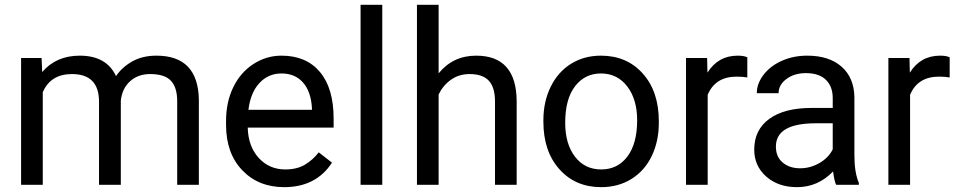

<svg xmlns="http://www.w3.org/2000/svg" viewBox="-20 -770 3992 800"><path d="M153.3 -528.3 155.8 -469.7Q213.9 -538.1 312.5 -538.1Q423.3 -538.1 463.4 -453.1Q489.7 -491.2 532 -514.6Q574.2 -538.1 631.8 -538.1Q805.7 -538.1 808.6 -354V0H718.3V-348.6Q718.3 -405.3 692.4 -433.3Q666.5 -461.4 605.5 -461.4Q555.2 -461.4 522 -431.4Q488.8 -401.4 483.4 -350.6V0H392.6V-346.2Q392.6 -461.4 279.8 -461.4Q190.9 -461.4 158.2 -385.7V0H67.9V-528.3Z M1164.1 9.8Q1056.6 9.8 989.3 -60.8Q921.9 -131.3 921.9 -249.5V-266.1Q921.9 -344.7 951.9 -406.5Q981.9 -468.3 1035.9 -503.2Q1089.8 -538.1 1152.8 -538.1Q1255.9 -538.1 1313 -470.2Q1370.1 -402.3 1370.1 -275.9V-238.3H1012.2Q1014.2 -160.2 1057.9 -112.1Q1101.6 -64 1168.9 -64Q1216.8 -64 1250 -83.5Q1283.2 -103 1308.1 -135.3L1363.3 -92.3Q1296.9 9.8 1164.1 9.8ZM1152.8 -463.9Q1098.1 -463.9 1061 -424.1Q1023.9 -384.3 1015.1 -312.5H1279.8V-319.3Q1275.9 -388.2 1242.7 -426Q1209.5 -463.9 1152.8 -463.9Z M1572.8 0H1482.4V-750H1572.8Z M1807.6 -464.4Q1867.7 -538.1 1963.9 -538.1Q2131.3 -538.1 2132.8 -349.1V0H2042.5V-349.6Q2042 -406.7 2016.4 -434.1Q1990.7 -461.4 1936.5 -461.4Q1892.6 -461.4 1859.4 -438Q1826.2 -414.6 1807.6 -376.5V0H1717.3V-750H1807.6Z M2244.1 -269Q2244.1 -346.7 2274.7 -408.7Q2305.2 -470.7 2359.6 -504.4Q2414.1 -538.1 2483.9 -538.1Q2591.8 -538.1 2658.4 -463.4Q2725.1 -388.7 2725.1 -264.6V-258.3Q2725.1 -181.2 2695.6 -119.9Q2666 -58.6 2611.1 -24.4Q2556.2 9.8 2484.9 9.8Q2377.4 9.8 2310.8 -64.9Q2244.1 -139.6 2244.1 -262.7ZM2335 -258.3Q2335 -170.4 2375.7 -117.2Q2416.5 -64 2484.9 -64Q2553.7 -64 2594.2 -117.9Q2634.8 -171.9 2634.8 -269Q2634.8 -356 2593.5 -409.9Q2552.2 -463.9 2483.9 -463.9Q2417 -463.9 2376 -410.6Q2335 -357.4 2335 -258.3Z M3093.8 -447.3Q3073.2 -450.7 3049.3 -450.7Q2960.4 -450.7 2928.7 -375V0H2838.4V-528.3H2926.3L2927.7 -467.3Q2972.2 -538.1 3053.7 -538.1Q3080.1 -538.1 3093.8 -531.2Z M3463.9 0Q3456.1 -15.6 3451.2 -55.7Q3388.2 9.8 3300.8 9.8Q3222.7 9.8 3172.6 -34.4Q3122.6 -78.6 3122.6 -146.5Q3122.6 -229 3185.3 -274.7Q3248 -320.3 3361.8 -320.3H3449.7V-361.8Q3449.7 -409.2 3421.4 -437.3Q3393.1 -465.3 3337.9 -465.3Q3289.6 -465.3 3256.8 -440.9Q3224.1 -416.5 3224.1 -381.8H3133.3Q3133.3 -421.4 3161.4 -458.3Q3189.5 -495.1 3237.5 -516.6Q3285.6 -538.1 3343.3 -538.1Q3434.6 -538.1 3486.3 -492.4Q3538.1 -446.8 3540 -366.7V-123.5Q3540 -50.8 3558.6 -7.8V0ZM3314 -68.8Q3356.4 -68.8 3394.5 -90.8Q3432.6 -112.8 3449.7 -147.9V-256.3H3378.9Q3212.9 -256.3 3212.9 -159.2Q3212.9 -116.7 3241.2 -92.8Q3269.5 -68.8 3314 -68.8Z M3937 -447.3Q3916.5 -450.7 3892.6 -450.7Q3803.7 -450.7 3772 -375V0H3681.6V-528.3H3769.5L3771 -467.3Q3815.4 -538.1 3897 -538.1Q3923.3 -538.1 3937 -531.2Z"/></svg>

Font: Vazir FD-UI
Style: Regular-FD-UI
Weight: 400
Designer: Saber Rastikerdar
Foundry: Saber Rastikerdar
Version: Version 30.1.0